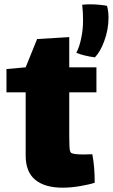

<svg xmlns="http://www.w3.org/2000/svg" viewBox="-20 -824 523 890"><path d="M301 -190Q301 -168 302 -145Q303 -122 309 -116Q318 -108 368 -108L408 -109Q419 -52 419 23Q396 31 352.5 38.5Q309 46 270 46Q188 46 143.5 9.5Q99 -27 99 -103V-396H10V-504L99 -512L152 -643L301 -652V-512H427V-396H301ZM399 -804Q421 -804 444.5 -801.5Q468 -799 476 -797Q483 -773 483 -742Q483 -687 463 -633Q446 -586 420 -558Q369 -565 334 -579Q350 -612 357 -650Q365 -687 365 -730Q365 -769 361 -802Q380 -804 399 -804Z"/></svg>

Font: Lalezar
Style: Regular
Weight: 400
Designer: Borna Izadpanah
Foundry: Borna Izadpanah
Version: Version 1.003;November 28, 2018;FontCreator 11.5.0.2421 64-b